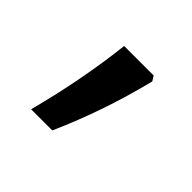

<svg xmlns="http://www.w3.org/2000/svg" viewBox="-73 -204 410 410"><g transform="rotate(45 132.0 1.0)"><path d="M188 -117 195 -106Q180 -46 161 9.5Q142 65 118 119H54Q70 59 81.5 -2Q93 -63 99 -117Z"/></g></svg>

Font: Noto Sans Bengali UI Condensed
Style: Regular
Weight: 400
Width: 3
Designer: Jelle Bosma - Monotype Design Team
Foundry: Monotype Imaging Inc.
Version: Version 2.003